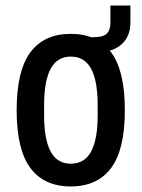

<svg xmlns="http://www.w3.org/2000/svg" viewBox="-20 -660 510 692"><path d="M235 12Q139 12 89.5 -54.5Q40 -121 40 -263Q40 -405 89.5 -471.5Q139 -538 235 -538Q331 -538 380.5 -471.5Q430 -405 430 -263Q430 -121 380.5 -54.5Q331 12 235 12ZM235 -70Q285 -70 308.5 -114Q332 -158 332 -244V-282Q332 -368 308.5 -412Q285 -456 235 -456Q186 -456 162.5 -412Q139 -368 139 -282V-244Q139 -158 162.5 -114Q186 -70 235 -70ZM261 -473V-526H318Q352 -526 365 -539Q378 -552 378 -579V-640H450V-579Q450 -530 419.5 -501.5Q389 -473 338 -473Z"/></svg>

Font: Archivo Narrow Medium
Style: Regular
Weight: 500
Designer: Hector Gatti
Foundry: Omnibus-Type
Version: Version 3.002